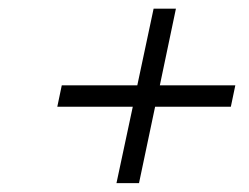

<svg xmlns="http://www.w3.org/2000/svg" viewBox="-20 -451 567 437"><path d="M343.8 -256.8H515.6L505.4 -208H333L296.4 -34.2H245.1L282.2 -208H110.4L120.6 -256.8H292.5L329.6 -431.2H380.4Z"/></svg>

Font: Linux Biolinum Capitals O
Style: Italic Samll Caps
Weight: 400
Italic angle: -12°
Designer: Philipp H. Poll
Foundry: Philipp H. Poll
Version: Version 0.6.2